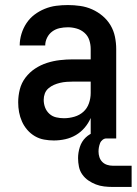

<svg xmlns="http://www.w3.org/2000/svg" viewBox="-20 -548 541 760"><path d="M193 8Q174 8 154.5 4.5Q135 1 118 -9Q101 -19 88 -34Q75 -49 67 -67Q59 -85 55.5 -104Q52 -123 52 -143Q52 -169 58.5 -194.5Q65 -220 81 -241Q97 -262 119 -276.5Q141 -291 166 -299Q191 -307 217 -310Q243 -313 269 -313H339V-354Q339 -372 333.5 -389Q328 -406 314.5 -418Q301 -430 283.5 -435Q266 -440 249 -440Q232 -440 216 -436.5Q200 -433 187 -423.5Q174 -414 166.5 -399Q159 -384 159 -368Q159 -368 159 -368Q159 -368 159 -368H58Q58 -368 58 -368Q58 -368 58 -368Q58 -391 65 -414Q72 -437 85 -456.5Q98 -476 116.5 -490Q135 -504 157 -513Q179 -522 202 -525Q225 -528 249 -528Q273 -528 297.5 -524.5Q322 -521 344.5 -511Q367 -501 386 -485Q405 -469 417.5 -448Q430 -427 435 -402.5Q440 -378 440 -354V0H339V-81Q330 -60 315 -42.5Q300 -25 280.5 -13.5Q261 -2 238.5 3Q216 8 193 8ZM233 -80Q254 -80 274.5 -86Q295 -92 310 -105.5Q325 -119 332 -139Q339 -159 339 -180V-225H269Q256 -225 243 -224Q230 -223 217.5 -220Q205 -217 193.5 -212Q182 -207 172 -198.5Q162 -190 157.5 -178Q153 -166 153 -153Q153 -137 158.5 -122.5Q164 -108 175.5 -97.5Q187 -87 202.5 -83.5Q218 -80 233 -80ZM501 192H426Q409 192 392 190Q375 188 359.5 182Q344 176 330 166.5Q316 157 306 143Q296 129 292.5 112Q289 95 289 78Q289 56 296 34Q303 12 319 -3.5Q335 -19 357 -25.5Q379 -32 401 -32V0Q393 0 386 5.5Q379 11 376 19Q373 27 371.5 35Q370 43 370 52Q370 63 373.5 74Q377 85 385 93Q393 101 404 104.5Q415 108 426 108H501Z"/></svg>

Font: Zed Mono Semibold
Style: Regular
Weight: 600
Monospace: yes
Designer: Belleve Invis
Foundry: Belleve Invis
Version: Version 1.0.0; ttfautohint (v1.8.4)